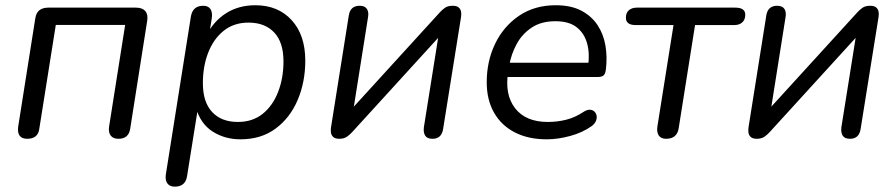

<svg xmlns="http://www.w3.org/2000/svg" viewBox="-20 -515 3371 722"><path d="M82.2 6.9Q61.9 6.9 53.7 -5Q45.4 -16.9 48.3 -38.2L112.7 -446Q116.1 -467.4 128.7 -476.9Q141.3 -486.3 162.2 -486.3H491.2Q515 -486.3 526.2 -473.5Q537.4 -460.6 533.5 -436.8L469.6 -30.9Q463.8 6.9 425.5 6.9Q405.6 6.9 396.4 -5Q387.2 -16.9 390.1 -38.2L450.6 -421.2H189.8L127.8 -30.9Q125.4 -12 114 -2.5Q102.6 6.9 82.2 6.9Z M637.2 186.9Q618.3 186.9 609.3 174.6Q600.4 162.2 603.8 139.9L697.7 -452.1Q704.4 -493.3 744.2 -493.3Q763.1 -493.3 771.4 -480.9Q779.7 -468.5 776.3 -445.7L764.1 -369.6L757.3 -383.7Q784.2 -436.4 831.1 -465.8Q878 -495.3 940.3 -495.3Q1025.4 -495.3 1076.7 -439.3Q1128 -383.3 1128 -286.9Q1128 -206.6 1099.5 -139.4Q1071.1 -72.1 1016.6 -31.6Q962.1 8.9 884.1 8.9Q825.4 8.9 779.5 -20.4Q733.7 -49.8 716.7 -110.3H724.6L683.3 148.1Q677 186.9 637.2 186.9ZM874.3 -56.4Q929.9 -56.4 968 -87.1Q1006.1 -117.9 1026 -169.8Q1046 -221.7 1046 -284.1Q1046 -355.8 1011.1 -392.9Q976.2 -430 914.6 -430Q859.5 -430 821.1 -399.2Q782.8 -368.4 762.9 -317Q742.9 -265.7 742.9 -202.2Q742.9 -131 777.8 -93.7Q812.7 -56.4 874.3 -56.4Z M1255.9 6.9Q1240 6.9 1232.7 -0.2Q1225.4 -7.4 1224.3 -17.5Q1223.3 -27.6 1224.8 -36.5L1291.7 -457.3Q1297.5 -493.3 1332.5 -493.3Q1351.9 -493.3 1359.6 -481.6Q1367.4 -470 1364 -450.5L1304.8 -77.1H1276.9L1633.9 -468.5Q1641.7 -477.3 1652.7 -485.3Q1663.6 -493.3 1682 -493.3Q1697.4 -493.3 1704.7 -487.1Q1712 -480.8 1713.8 -471Q1715.5 -461.1 1713.6 -450.3L1646.2 -29.5Q1640.4 6.9 1606.4 6.9Q1586.5 6.9 1579 -4.7Q1571.5 -16.4 1573.9 -36.3L1633.5 -409.7H1661.4L1304.4 -18.3Q1296.6 -9.5 1285.2 -1.3Q1273.8 6.9 1255.9 6.9Z M2035.8 8.9Q1966.6 8.9 1915.8 -17.2Q1865 -43.4 1837.7 -91.6Q1810.3 -139.7 1810.3 -205.6Q1810.3 -285 1841.9 -350.5Q1873.5 -416.1 1931.8 -455.7Q1990.2 -495.3 2069.7 -495.3Q2127 -495.3 2165.6 -475.1Q2204.2 -454.9 2226.9 -420.7Q2249.6 -386.5 2256.8 -343.1Q2264 -299.7 2258.4 -254.3Q2256.4 -237 2249.6 -231.3Q2242.7 -225.5 2228.3 -225.5H1872.7L1880.5 -279H2209.3L2191.3 -265.6Q2198.3 -313 2188 -351.1Q2177.7 -389.3 2148.9 -412.2Q2120.2 -435.2 2068.7 -435.2Q2014.6 -435.2 1978.5 -410.7Q1942.4 -386.2 1922.3 -348.3Q1902.1 -310.5 1895 -269.2L1891.1 -245.1Q1876.9 -159.9 1916.9 -108.1Q1956.9 -56.4 2039.9 -56.4Q2076.3 -56.4 2109.9 -65Q2143.5 -73.6 2173.7 -93.9Q2187.4 -102.8 2197.9 -102.4Q2208.4 -101.9 2215.1 -95.6Q2221.7 -89.3 2223.5 -79.8Q2225.2 -70.2 2220.6 -59.4Q2215.9 -48.7 2204.2 -40.3Q2170.2 -16.2 2124.1 -3.7Q2077.9 8.9 2035.8 8.9Z M2484.7 6.9Q2465.8 6.9 2457.3 -5.4Q2448.8 -17.8 2452.2 -40.1L2512.7 -420.7H2371Q2333.6 -420.7 2333.6 -448Q2333.6 -467 2345 -476.7Q2356.5 -486.3 2374.9 -486.3H2745Q2782.5 -486.3 2782.5 -459.6Q2782.5 -441.1 2771.3 -430.9Q2760.2 -420.7 2740.7 -420.7H2593.7L2532.2 -33.3Q2529.3 -13.4 2517.4 -3.2Q2505.6 6.9 2484.7 6.9Z M2825.9 6.9Q2810 6.9 2802.7 -0.2Q2795.4 -7.4 2794.3 -17.5Q2793.3 -27.6 2794.8 -36.5L2861.7 -457.3Q2867.5 -493.3 2902.5 -493.3Q2921.9 -493.3 2929.6 -481.6Q2937.4 -470 2934 -450.5L2874.8 -77.1H2846.9L3203.9 -468.5Q3211.7 -477.3 3222.7 -485.3Q3233.6 -493.3 3252 -493.3Q3267.4 -493.3 3274.7 -487.1Q3282 -480.8 3283.8 -471Q3285.5 -461.1 3283.6 -450.3L3216.2 -29.5Q3210.4 6.9 3176.4 6.9Q3156.5 6.9 3149 -4.7Q3141.5 -16.4 3143.9 -36.3L3203.5 -409.7H3231.4L2874.4 -18.3Q2866.6 -9.5 2855.2 -1.3Q2843.8 6.9 2825.9 6.9Z"/></svg>

Font: Nunito Variable Extra Light
Style: Italic
Weight: 200
Italic angle: -9°
Designer: Vernon Adams
Foundry: Vernon Adams
Version: Version 3.602